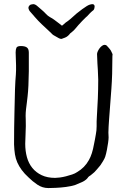

<svg xmlns="http://www.w3.org/2000/svg" viewBox="-20 -909 620 940"><path d="M381.8 -805.7Q362.3 -785.2 349.6 -769.5Q341.8 -759.8 334 -753.9Q327.1 -749 323.2 -745.1Q319.3 -739.3 312.5 -733.4Q305.7 -727.5 297.9 -724.6Q291 -721.7 287.1 -720.7Q282.2 -717.8 278.3 -718.8Q275.4 -718.8 268.6 -721.7Q262.7 -725.6 254.9 -729.5Q247.1 -733.4 241.2 -737.3Q235.4 -741.2 230.5 -747.1Q225.6 -752 211.9 -764.6Q197.3 -777.3 183.6 -791Q168.9 -804.7 147.5 -829.1L146.5 -831.1H145.5V-832L142.6 -835Q134.8 -843.8 128.9 -850.6Q121.1 -858.4 119.1 -870.1Q119.1 -876 123 -880.9Q127 -884.8 130.9 -886.7Q133.8 -887.7 136.7 -887.7Q140.6 -888.7 142.6 -888.7Q152.3 -888.7 163.1 -878.9Q172.9 -870.1 183.6 -861.3Q196.3 -850.6 205.1 -840.8Q213.9 -831.1 224.6 -825.2Q237.3 -818.4 245.1 -812.5L260.7 -800.8Q268.6 -794.9 273.4 -791Q278.3 -788.1 281.2 -784.2Q282.2 -784.2 285.2 -784.2Q289.1 -787.1 301.8 -798.8Q311.5 -804.7 325.2 -816.4Q356.4 -845.7 382.8 -864.3Q409.2 -883.8 420.9 -886.7L430.7 -888.7Q435.5 -888.7 438.5 -887.7V-886.7Q445.3 -882.8 442.4 -871.1Q441.4 -860.4 432.6 -855.5Q429.7 -853.5 425.8 -849.6Q420.9 -844.7 417 -840.8Q412.1 -835.9 407.2 -830.1Q402.3 -826.2 400.4 -824.2Q397.5 -821.3 381.8 -805.7ZM349.6 -3.9Q329.1 2.9 302.7 6.3Q276.4 9.8 251.5 10.7Q226.6 11.7 216.8 11.7Q187.5 11.7 163.1 -4.9Q138.7 -21.5 121.1 -39.1Q99.6 -58.6 86.4 -76.7Q73.2 -94.7 64.9 -113.3Q56.6 -131.8 53.2 -153.3Q49.8 -174.8 48.8 -202.1Q48.8 -280.3 50.8 -361.3Q52.7 -491.2 57.6 -543Q58.6 -553.7 58.6 -564.9Q58.6 -576.2 58.6 -589.8Q58.6 -604.5 57.6 -619.6Q56.6 -634.8 56.6 -652.3Q56.6 -667 60.5 -675.3Q64.5 -683.6 82 -683.6Q101.6 -683.6 111.3 -676.8Q121.1 -669.9 121.1 -651.4Q121.1 -606.4 121.1 -560.5Q120.1 -480.5 115.2 -438.5Q113.3 -420.9 111.3 -405.3Q109.4 -389.6 107.4 -374Q105.5 -357.4 105.5 -341.8Q105.5 -337.9 106 -325.7Q106.4 -313.5 106.4 -292Q106.4 -270.5 105 -248Q103.5 -225.6 103.5 -205.1Q103.5 -169.9 111.8 -139.6Q120.1 -109.4 138.2 -86.9Q156.2 -64.5 184.1 -51.3Q211.9 -38.1 250 -38.1Q258.8 -38.1 273.4 -40Q288.1 -42 303.2 -45.9Q318.4 -49.8 333 -54.7Q347.7 -59.6 357.4 -66.4Q394.5 -87.9 415 -125Q431.6 -153.3 440.4 -204.1Q442.4 -214.8 444.8 -226.1Q447.3 -237.3 449.2 -251Q451.2 -260.7 452.1 -270.5Q453.1 -280.3 453.1 -291Q453.1 -303.7 453.1 -314.5Q453.1 -325.2 454.1 -335Q457 -380.9 459 -426.8Q460.9 -472.7 460.9 -519.5Q460.9 -535.2 459 -566.4L457 -597.7Q455.1 -628.9 455.1 -644.5Q455.1 -649.4 458.5 -657.2Q461.9 -665 467.3 -672.4Q472.7 -679.7 479.5 -684.6Q486.3 -689.5 492.2 -689.5Q499 -689.5 503.9 -684.6Q505.9 -682.6 507.3 -680.2Q508.8 -677.7 510.7 -676.8Q519.5 -667 522.9 -661.1Q526.4 -655.3 530.3 -645.5Q531.2 -643.6 531.2 -641.6Q531.2 -640.6 530.8 -639.2Q530.3 -637.7 530.3 -634.8Q530.3 -540 525.4 -475.6Q514.6 -331.1 513.7 -319.3Q512.7 -302.7 511.7 -288.1Q510.7 -273.4 510.7 -259.8Q510.7 -253.9 511.2 -248.5Q511.7 -243.2 511.7 -236.3Q511.7 -227.5 509.3 -210.4Q506.8 -193.4 503.4 -175.3Q500 -157.2 495.1 -141.6Q492.2 -132.8 484.4 -120.1L479.5 -112.3L477.5 -109.4Q475.6 -106.4 473.6 -103Q471.7 -99.6 469.7 -97.7Q460.9 -87.9 453.1 -78.1Q439.5 -62.5 435.5 -60.5Q429.7 -55.7 423.8 -50.8Q414.1 -44.9 412.1 -42Q404.3 -29.3 385.7 -19.5Z"/></svg>

Font: ToneOZ-Zhuyin-Tsuipita-TC
Style: Regular
Weight: 400
Designer: ÂÆ£ÂøóÂáåJeffrey Xuan(jeffreyx@gmail.com, ToneOZ.com) ÈòøÂù§(cjkFonts)
Foundry: ToneOZ
Version: Version 0.240710